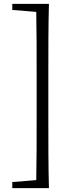

<svg xmlns="http://www.w3.org/2000/svg" viewBox="-20 -793 377 985"><path d="M198 -773H43V-742L166 -732C168 -632 168 -530 168 -430V-171C168 -69 168 32 166 131L43 141V172H231C228 58 228 -57 228 -171V-430C228 -546 228 -661 231 -773Z"/></svg>

Font: Noto Serif CJK KR Light
Style: Regular
Weight: 300
Designer: Ryoko NISHIZUKA 西塚涼子 (kana & ideographs); Frank Grießhammer (Latin, Greek & Cyrillic); Wenlong ZHANG 张文龙 (bopomofo); San
Foundry: Adobe
Version: Version 2.001;hotconv 1.1.0;makeotfexe 2.6.0